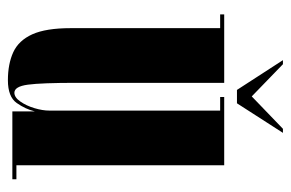

<svg xmlns="http://www.w3.org/2000/svg" viewBox="-142 -566 719 474"><g transform="rotate(90 217.0 -328.5)"><path d="M177.5 11Q137.5 11 108.5 -2.2Q79.5 -15.5 64.2 -49.2Q49 -83 49 -144V-513H15V-523H184V-158.5Q184 -72 188.5 -38.5Q193 -5 208.5 -5Q220 -5 230.2 -19.8Q240.5 -34.5 246.5 -54.5Q252.5 -74.5 252.5 -91V-513H219V-523H387.5V-10H422V0H254.5V-55.5Q249 -32.5 233.8 -10.8Q218.5 11 177.5 11ZM201.5 -554.5 128 -668H138L217.5 -591L297.5 -668H307.5L234.5 -554.5Z"/></g></svg>

Font: Imbue 100pt ExtraBold
Style: Regular
Weight: 800
Designer: Tyler Finck
Foundry: Etcetera Type Company
Version: Version 1.102; ttfautohint (v1.8.3)